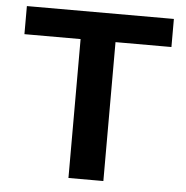

<svg xmlns="http://www.w3.org/2000/svg" viewBox="-49 -708 733 756"><g transform="rotate(5 317.5 -330.0)"><path d="M608 -660V-549H387V0H249V-549H27V-660Z"/></g></svg>

Font: Elaine Sans SemiBold
Style: Regular
Weight: 600
Designer: Wei Huang
Foundry: Wei Huang
Version: Version 2.001;December 24, 2019;FontCreator 12.0.0.2547 64-b